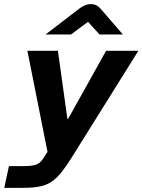

<svg xmlns="http://www.w3.org/2000/svg" viewBox="-29 -740 684 922"><path d="M-8.5 162 14 57.7H87.1Q114.2 57.7 131.3 54.1Q148.4 50.5 159.8 42.1Q171.2 33.7 179.7 19.2L199.1 -10.7L102.6 -496H249.1L294.5 -169.9H298.5L480.4 -496H635.4L321.1 7.2Q293 52.8 269.5 83Q246 113.3 221.3 130.7Q196.6 148.1 164.2 155Q131.7 162 85.4 162ZM189.7 -574.4 353.9 -700.2Q365.3 -708.9 379.3 -714.7Q393.3 -720.4 407 -720.4Q434.5 -720.4 452.1 -700.2L561.2 -574.4H449L393.6 -635.2L311.8 -574.4Z"/></svg>

Font: Atkinson Hyperlegible Mono ExtraLight
Style: Italic
Weight: 200
Italic angle: -12°
Monospace: yes
Designer: Elliott Scott, Megan Eiswerth, Linus Boman, Theodore Petrosky, Letters from Sweden
Foundry: Applied Design Works, Letters from Sweden
Version: Version 2.001